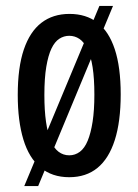

<svg xmlns="http://www.w3.org/2000/svg" viewBox="-20 -587 468 649"><path d="M62 42 316 -567H362L109 42ZM214 12Q156 12 117 -20.5Q78 -53 59 -115.5Q40 -178 40 -266Q40 -359 60.5 -419.5Q81 -480 120 -510Q159 -540 215 -540Q271 -540 309.5 -510.5Q348 -481 368 -420.5Q388 -360 388 -268Q388 -176 368 -113.5Q348 -51 309.5 -19.5Q271 12 214 12ZM214 -62Q234 -62 250 -74Q266 -86 276.5 -111.5Q287 -137 293 -175.5Q299 -214 299 -267Q299 -322 293 -360Q287 -398 275.5 -421.5Q264 -445 248.5 -455.5Q233 -466 214 -466Q196 -466 180.5 -456Q165 -446 154 -423Q143 -400 136.5 -361.5Q130 -323 130 -266Q130 -214 135.5 -175.5Q141 -137 151.5 -111.5Q162 -86 178 -74Q194 -62 214 -62Z"/></svg>

Font: Bricolage Grotesque Condensed
Style: Regular
Weight: 400
Width: 3
Designer: Mathieu Triay
Foundry: Atelier Triay
Version: Version 1.000;gftools[0.9.30]